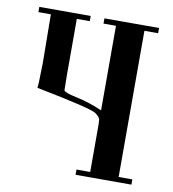

<svg xmlns="http://www.w3.org/2000/svg" viewBox="-74 -693 684 758"><g transform="rotate(10 268.5 -314.0)"><path d="M334 -268V-607H284V-628H503V-607H448V-21H503V0H279V-21H334Q334 -21 334 -204Q334 -220 333 -228Q333 -240 313 -254Q291 -269 71 -312L73 -332L75 -412L73 -607H23V-628H229V-607H177V-378L178 -321Q181 -312 229 -302Q282 -291 334 -268Z"/></g></svg>

Font: Pochaevsk Unicode
Style: Normal
Weight: 400
Version: Version 1.1